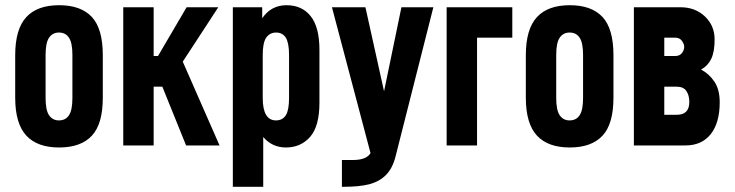

<svg xmlns="http://www.w3.org/2000/svg" viewBox="-20 -556 2811 734"><path d="M38.1 -182.6V-344.7Q38.1 -445.3 81.1 -491.2Q123 -536.1 206.1 -536.1Q289.1 -536.1 331.1 -491.2Q373 -446.3 373 -344.7V-182.6Q373 -82 331.1 -37.1Q289.1 7.8 206.1 7.8Q123 7.8 81.1 -37.1Q38.1 -83 38.1 -182.6ZM256.8 -181.6V-345.7Q256.8 -391.6 244.1 -411.1Q231.4 -431.6 205.1 -431.6Q180.7 -431.6 167 -411.1Q154.3 -391.6 154.3 -345.7V-181.6Q154.3 -135.7 167 -116.2Q180.7 -95.7 205.1 -95.7Q231.4 -95.7 244.1 -116.2Q256.8 -135.7 256.8 -181.6Z M451.2 -528.3H567.4V-341.8H584L693.4 -528.3H814.5L678.7 -320.3L819.3 0H691.4L600.6 -224.6H567.4V0H451.2Z M870.1 -528.3H982.4V-486.3Q1016.6 -536.1 1075.2 -536.1Q1133.8 -536.1 1167 -495.1Q1201.2 -453.1 1201.2 -365.2V-163.1Q1201.2 -74.2 1166 -33.2Q1129.9 7.8 1073.2 7.8Q1020.5 7.8 986.3 -32.2V158.2H870.1ZM1085 -181.6V-345.7Q1085 -390.6 1073.2 -411.1Q1060.5 -431.6 1035.6 -431.6Q1010.7 -431.6 997.1 -411.1Q984.4 -391.6 984.4 -345.7V-181.6Q984.4 -95.7 1035.2 -95.7Q1060.5 -95.7 1073.2 -116.2Q1085 -135.7 1085 -181.6Z M1636.7 -528.3 1493.2 38.1Q1481.4 86.9 1456.1 112.3Q1431.6 137.7 1391.6 148.4Q1353.5 158.2 1291 158.2H1287.1V55.7H1329.1Q1380.9 55.7 1396.5 29.3L1249 -528.3H1377L1448.2 -207L1514.6 -528.3Z M1687.5 0V-528.3H1938.5V-412.1H1803.7V0Z M1990.2 -182.6V-344.7Q1990.2 -445.3 2033.2 -491.2Q2075.2 -536.1 2158.2 -536.1Q2241.2 -536.1 2283.2 -491.2Q2325.2 -446.3 2325.2 -344.7V-182.6Q2325.2 -82 2283.2 -37.1Q2241.2 7.8 2158.2 7.8Q2075.2 7.8 2033.2 -37.1Q1990.2 -83 1990.2 -182.6ZM2209 -181.6V-345.7Q2209 -391.6 2196.3 -411.1Q2183.6 -431.6 2157.2 -431.6Q2132.8 -431.6 2119.1 -411.1Q2106.4 -391.6 2106.4 -345.7V-181.6Q2106.4 -135.7 2119.1 -116.2Q2132.8 -95.7 2157.2 -95.7Q2183.6 -95.7 2196.3 -116.2Q2209 -135.7 2209 -181.6Z M2403.3 0V-528.3H2581.1Q2637.7 -528.3 2674.8 -493.2Q2711.9 -458 2711.9 -405.3Q2711.9 -358.4 2699.2 -331.5Q2686.5 -304.7 2660.2 -290Q2690.4 -274.4 2710.9 -244.1Q2731.4 -213.9 2731.4 -165Q2731.4 -86.9 2697.3 -43.5Q2663.1 0 2600.6 0ZM2567.4 -224.6H2519.5V-117.2H2567.4Q2615.2 -117.2 2615.2 -166Q2615.2 -191.4 2604 -208Q2592.8 -224.6 2567.4 -224.6ZM2560.5 -412.1H2519.5V-341.8H2560.5Q2578.1 -341.8 2586.9 -353Q2595.7 -364.3 2595.7 -377Q2595.7 -387.7 2586.9 -399.9Q2578.1 -412.1 2560.5 -412.1Z"/></svg>

Font: Dinish Condensed
Style: Bold
Weight: 700
Width: 3
Designer: Bert Driehuis
Foundry: Playbeing
Version: Version 3.006; git-39231f3c-release